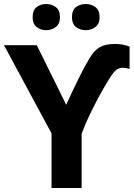

<svg xmlns="http://www.w3.org/2000/svg" viewBox="-20 -940 671 960"><path d="M311 -416Q341.8 -483.4 371.8 -544.9Q401.9 -606.4 428.2 -649.9Q450.7 -687.5 478.8 -703.9Q506.8 -720.2 554.2 -720.2Q595.2 -720.2 627.9 -707V-595.2Q623 -596.7 613.8 -598.9Q604.5 -601.1 594.2 -601.1Q579.1 -601.1 566.7 -594.2Q554.2 -587.4 536.1 -561Q521.5 -539.6 494.9 -493.2Q468.3 -446.8 439.2 -388.2Q410.2 -329.6 388.2 -271V0H237.8V-272.9L0 -713.9H164.1ZM143.1 -854Q143.1 -888.7 162.8 -904.3Q182.6 -919.9 210.9 -919.9Q238.8 -919.9 259.3 -904.3Q279.8 -888.7 279.8 -854Q279.8 -821.3 259.3 -805.2Q238.8 -789.1 210.9 -789.1Q182.6 -789.1 162.8 -805.2Q143.1 -821.3 143.1 -854ZM339.8 -854Q339.8 -888.7 359.6 -904.3Q379.4 -919.9 408.7 -919.9Q436.5 -919.9 457.3 -904.3Q478 -888.7 478 -854Q478 -821.3 457.3 -805.2Q436.5 -789.1 408.7 -789.1Q379.4 -789.1 359.6 -805.2Q339.8 -821.3 339.8 -854Z"/></svg>

Font: Open Sans
Style: Bold
Weight: 700
Designer: Monotype Design Team
Foundry: Monotype Imaging Inc.
Version: Version 3.000; ttfautohint (v1.8.4)